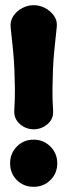

<svg xmlns="http://www.w3.org/2000/svg" viewBox="-20 -702 260 741"><path d="M110 -203Q80 -203 57 -223Q34 -243 35 -274Q38 -321 37.5 -360Q37 -399 35.5 -435.5Q34 -472 30 -511.5Q26 -551 21 -597Q19 -622 32 -641Q45 -660 66 -671Q87 -682 110 -682Q133 -682 154 -671Q175 -660 188.5 -641Q202 -622 199 -597Q194 -551 190 -511.5Q186 -472 184.5 -435.5Q183 -399 182.5 -360Q182 -321 185 -274Q187 -243 163.5 -223Q140 -203 110 -203ZM110 19Q71 19 45 -7Q19 -33 19 -72Q19 -110 45 -136.5Q71 -163 110 -163Q148 -163 174.5 -136.5Q201 -110 201 -72Q201 -33 174.5 -7Q148 19 110 19Z"/></svg>

Font: Winky Sans
Style: Bold
Weight: 700
Designer: Simon Atzbach
Foundry: typofactur
Version: Version 1.205